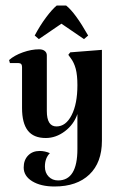

<svg xmlns="http://www.w3.org/2000/svg" viewBox="-20 -511 446 697"><path d="M350 -330V0Q350 79 304.5 122.5Q259 166 178 166Q128 166 97 147Q66 128 66 97Q66 70 82 53.5Q98 37 124 37Q143 37 161 45Q143 63 143 94Q143 116 156.5 130Q170 144 191 144Q261 144 261 30V-97Q248 -59 215.5 -34.5Q183 -10 146 -10Q102 -10 81 -37Q60 -64 60 -119V-268Q60 -282 47 -282H16L13 -293Q32 -310 63 -321Q94 -332 122 -332Q135 -332 142.5 -326Q150 -320 150 -310V-108Q150 -52 185 -52Q219 -52 240 -93Q261 -134 261 -202Q261 -238 255 -261Q249 -284 236 -301L228 -312L235 -321ZM285 -369 203 -425 121 -369 106 -382Q125 -418 147 -447.5Q169 -477 186 -491H220Q253 -465 300 -382Z"/></svg>

Font: Katibeh
Style: Regular
Weight: 400
Designer: Arabic design by Kourosh Beigpour, Latin design by Eduardo Tunni, engineering by Lasse Fister
Version: Version 1.000